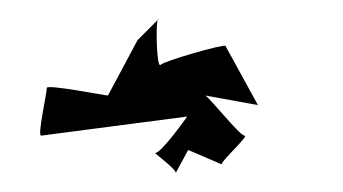

<svg xmlns="http://www.w3.org/2000/svg" viewBox="-20 -792 359 201"><path d="M23 -650 176 -670C176 -670 147 -629 142 -632C144 -630 165 -614 164 -611L177 -635L212 -620C212 -624 241 -650 236 -650C231 -650 201 -688 195 -692L250 -682L216 -744C214 -746 151 -728 148 -724C144 -721 143 -765 145 -771L124 -750L93 -692C90 -692 29 -704 29 -700C29 -694 19 -650 23 -650ZM145 -771C145 -772 146 -772 146 -772C146 -772 145 -771 145 -771Z"/></svg>

Font: Ampere
Style: UltCnd
Weight: 400
Version: Version 1